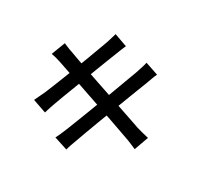

<svg xmlns="http://www.w3.org/2000/svg" viewBox="-174 -1020 1347 1293"><g transform="rotate(-30 500.0 -373.5)"><path d="M380 -710Q376 -730 371 -747.5Q366 -765 360 -782L472 -800Q474 -786 476.5 -765.5Q479 -745 483 -728Q485 -716 491.5 -679Q498 -642 508.5 -587Q519 -532 531.5 -469Q544 -406 557 -341.5Q570 -277 581 -220Q592 -163 600.5 -121.5Q609 -80 612 -62Q617 -41 624 -16Q631 9 638 32L523 53Q519 26 516.5 1.5Q514 -23 509 -45Q506 -61 498.5 -101.5Q491 -142 480.5 -198Q470 -254 457 -317.5Q444 -381 432 -444.5Q420 -508 409 -563Q398 -618 390.5 -657Q383 -696 380 -710ZM102 -573Q122 -575 144 -576.5Q166 -578 189 -580Q211 -583 252 -588.5Q293 -594 344.5 -602Q396 -610 451.5 -618.5Q507 -627 559 -636Q611 -645 652.5 -652Q694 -659 717 -663Q740 -668 762 -673Q784 -678 799 -682L818 -577Q805 -576 782 -572.5Q759 -569 738 -566Q712 -562 668.5 -555.5Q625 -549 572.5 -540.5Q520 -532 464.5 -523Q409 -514 358.5 -506Q308 -498 268.5 -491.5Q229 -485 209 -481Q187 -477 167 -473Q147 -469 123 -463ZM100 -282Q119 -283 146.5 -286Q174 -289 195 -292Q222 -296 267.5 -303Q313 -310 370 -319Q427 -328 488 -338Q549 -348 606.5 -358Q664 -368 712 -376Q760 -384 789 -389Q818 -395 841.5 -400Q865 -405 883 -411L904 -306Q887 -305 861.5 -300.5Q836 -296 807 -291Q774 -286 725.5 -278.5Q677 -271 619 -261.5Q561 -252 501 -242.5Q441 -233 385.5 -223.5Q330 -214 286 -206.5Q242 -199 216 -194Q186 -189 162.5 -184.5Q139 -180 123 -175Z"/></g></svg>

Font: Noto Sans SC Medium
Style: Regular
Weight: 500
Designer: Ryoko NISHIZUKA  (kana, bopomofo & ideographs); Paul D. Hunt (Latin, Greek & Cyrillic); Sandoll Communications , Soo-you
Foundry: Adobe
Version: Version 2.004-H2;hotconv 1.0.118;makeotfexe 2.5.65603